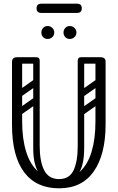

<svg xmlns="http://www.w3.org/2000/svg" viewBox="-20 -1010 637 1040"><path d="M300 10Q176 10 110.5 -77.5Q45 -165 45 -334V-674Q45 -700 72 -700Q100 -700 100 -676V-351Q100 -259 121.5 -189Q143 -119 187.5 -79.5Q232 -40 300 -40Q368 -40 411.5 -79Q455 -118 476 -188Q497 -258 497 -350V-674Q497 -700 524 -700Q552 -700 552 -676V-337Q552 -173 488 -81.5Q424 10 300 10ZM300 -40Q356 -40 378.5 -87.5Q401 -135 401 -220V-315H436V-207Q436 -110 402 -65.5Q368 -21 289 -21ZM300 -40 311 -21Q232 -21 196 -65.5Q160 -110 160 -207V-315H195V-220Q195 -135 219.5 -87.5Q244 -40 300 -40ZM56 -682Q56 -700 74 -700H177Q195 -700 195 -682Q195 -665 176 -665H73Q56 -665 56 -682ZM177 -554Q160 -554 160 -571V-681Q160 -698 177 -698Q195 -698 195 -682V-572Q195 -554 177 -554ZM542 -682Q542 -665 525 -665H420Q401 -665 401 -682Q401 -700 419 -700H524Q542 -700 542 -682ZM419 -554Q401 -554 401 -572V-682Q401 -698 419 -698Q436 -698 436 -681V-571Q436 -554 419 -554ZM189 -478Q194 -471 192.5 -464Q191 -457 186 -453L92 -387Q79 -378 69 -391Q58 -407 72 -416L166 -482Q179 -491 189 -478ZM189 -576Q194 -569 192.5 -562Q191 -555 186 -551L92 -485Q79 -476 69 -489Q58 -505 72 -514L166 -580Q179 -589 189 -576ZM82 -280Q64 -280 64 -298V-630Q64 -646 82 -646Q99 -646 99 -629V-297Q99 -280 82 -280ZM178 -280Q160 -280 160 -298V-630Q160 -646 178 -646Q195 -646 195 -629V-297Q195 -280 178 -280ZM526 -478Q531 -471 529.5 -464Q528 -457 523 -453L429 -387Q416 -378 406 -391Q395 -407 409 -416L503 -482Q516 -491 526 -478ZM526 -576Q531 -569 529.5 -562Q528 -555 523 -551L429 -485Q416 -476 406 -489Q395 -505 409 -514L503 -580Q516 -589 526 -576ZM419 -280Q401 -280 401 -298V-630Q401 -646 419 -646Q436 -646 436 -629V-297Q436 -280 419 -280ZM515 -280Q497 -280 497 -298V-630Q497 -646 515 -646Q532 -646 532 -629V-297Q532 -280 515 -280ZM358 -799Q343 -799 333.5 -809Q324 -819 324 -834Q324 -848 333.5 -858.5Q343 -869 358 -869Q373 -869 383.5 -858.5Q394 -848 394 -834Q394 -819 383.5 -809Q373 -799 358 -799ZM238 -799Q223 -799 213.5 -809Q204 -819 204 -834Q204 -848 213.5 -858.5Q223 -869 238 -869Q253 -869 263.5 -858.5Q274 -848 274 -834Q274 -819 263.5 -809Q253 -799 238 -799ZM204 -940Q178 -940 178 -965Q178 -990 204 -990H397Q423 -990 423 -965Q423 -940 397 -940Z"/></svg>

Font: Agu Display Uzo
Style: Regular
Weight: 400
Designer: Oluwaseun Badejo
Version: Version 1.103